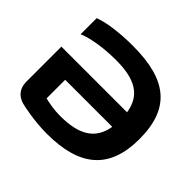

<svg xmlns="http://www.w3.org/2000/svg" viewBox="-162 -871 1073 1073"><g transform="rotate(45 374.5 -335.0)"><path d="M70 -645V-518C125 -541 215 -556 313 -556C464 -556 544 -509 562 -393H43V-115C43 -65 70 -30 116 -17C133 -12 231 9 330 9C588 9 717 -98 717 -336C717 -578 592 -679 323 -679C212 -679 122 -665 70 -645ZM189 -130V-277H561C542 -162 460 -114 313 -114C263 -114 222 -122 189 -130Z"/></g></svg>

Font: LT Wave Bold
Style: Regular
Weight: 700
Designer: Daniel Lyons
Version: Version 2.5 (Glyphs App)